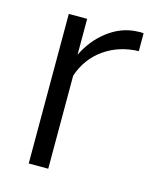

<svg xmlns="http://www.w3.org/2000/svg" viewBox="-86 -585 524 646"><g transform="rotate(15 175.5 -262.0)"><path d="M335 -461Q267 -459 215.5 -423Q164 -387 143 -324V0H75V-521H139V-396Q166 -451 210.5 -485Q255 -519 305 -523Q315 -524 322.5 -524Q330 -524 335 -523Z"/></g></svg>

Font: Raleway Thin
Style: Regular
Weight: 400
Version: Version 4.026